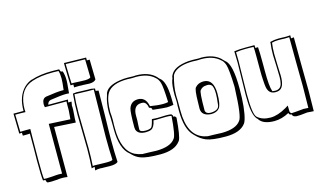

<svg xmlns="http://www.w3.org/2000/svg" viewBox="-91 -1001 2178 1313"><g transform="rotate(-15 998.5 -344.0)"><path d="M249 -326V28Q226 25 211 25Q195 25 170 28Q147 30 134 30Q110 30 108 29Q100 24 98 9Q94 9 90 8Q84 8 81 8Q76 -23 76 -136Q76 -163 77 -219Q77 -268 77 -289V-325Q68 -325 50 -324Q34 -324 27 -324L26 -345Q22 -345 16 -344Q10 -344 7 -344L4 -486H53H75Q75 -592 133 -647Q157 -669 186 -679V-678Q248 -699 336 -699Q371 -699 384 -698Q389 -682 391 -681Q396 -678 404 -678Q414 -651 414 -614Q414 -594 410 -557Q407 -531 407 -522Q399 -523 385 -523Q352 -523 274 -511Q253 -505 250 -483H389Q385 -468 385 -463H409Q404 -439 404 -435Q404 -434 404 -432Q405 -429 405 -428V-407Q405 -393 403 -376Q400 -348 400 -317Q263 -326 249 -326ZM219 -4V-356Q246 -355 370 -348Q375 -397 375 -409V-427V-435V-458Q375 -470 376 -473H223Q220 -485 220 -497Q222 -536 252 -541Q331 -553 364 -553H377Q384 -607 384 -634Q384 -666 377 -688Q361 -689 336 -689Q247 -689 189 -669Q97 -639 86 -521Q85 -508 85 -496Q85 -482 86 -475Q74 -476 52 -476H14L17 -354Q31 -355 54 -355H88Q88 -341 87 -289Q86 -184 86 -130Q86 -28 90 -1Q98 0 109 0Q122 0 150 -2Q180 -5 196 -5Q212 -5 219 -4Z M427 -731 583 -728V-708H603Q603 -697 604 -654Q606 -591 606 -567Q593 -550 558 -550Q548 -550 519 -552H520Q515 -552 504 -552Q492 -553 486 -553Q465 -553 451 -552V-573Q448 -573 441 -572Q434 -572 431 -572Q431 -592 429 -629Q427 -678 427 -710ZM560 -513 587 -508V-491L607 -488Q607 -430 605 -315Q602 -197 602 -137Q602 -48 606 17Q592 31 548 31Q519 31 504 30H505Q501 30 493 30Q485 29 481 29Q459 29 444 34Q444 32 444 30.5Q444 29 444 27Q444 25 444.5 24Q445 23 445 20Q445 17 445 16.5Q445 16 446 12V9Q431 11 424 14Q429 -53 429 -124Q429 -164 427 -244Q425 -325 425 -366Q425 -437 432 -513Q439 -513 442 -514Q456 -516 458 -516Q463 -516 477 -515Q511 -513 537 -513ZM573 -718 437 -721V-705Q437 -676 439 -632Q441 -598 441 -583H458Q472 -583 501 -581Q526 -580 537 -580Q569 -581 576 -590Q576 -614 574 -678Q573 -711 573 -718ZM577 -503H560H537Q507 -503 474 -505Q455 -506 445 -506H441V-505Q435 -451 435 -368Q435 -328 437 -248Q439 -165 439 -123Q439 -54 435 0Q439 -1 451 -1Q460 -1 485 0Q516 1 530 1Q571 1 576 -6Q572 -77 572 -167Q572 -232 575 -361Q577 -455 577 -500Z M1066 -182 1074 -171Q1064 -40 1048 -14Q1045 -11 1044 -9Q1005 43 903 43Q805 43 764 27Q733 15 711 -8L702 -17Q639 -65 639 -207V-238Q639 -297 636 -322Q636 -393 655 -444Q656 -447 656 -448L655 -447Q669 -503 767 -518Q792 -522 819 -522Q828 -521 856 -521Q859 -521 866 -521Q876 -522 880 -522Q970 -522 1018 -473Q1024 -466 1029 -460Q1030 -459 1033 -457Q1072 -429 1075 -314Q1076 -292 1076 -261Q1044 -256 1029 -256Q1009 -256 930 -265Q927 -279 922 -281Q917 -283 910 -285Q904 -323 880 -329Q873 -330 867 -330Q861 -330 849 -328H850Q810 -317 810 -257Q809 -250 810 -237Q810 -226 810 -222Q810 -213 808 -187Q807 -165 807 -159Q808 -140 847 -140Q874 -140 888 -149H887Q896 -153 908 -203Q909 -204 909 -205Q933 -203 948 -203Q958 -203 978 -204Q999 -205 1009 -205Q1033 -205 1046 -202L1054 -191Q1054 -190 1054 -188Q1053 -185 1053 -184Q1055 -184 1059 -183Q1064 -182 1066 -182ZM1044 -192Q1030 -195 1006 -195Q993 -195 965 -194Q941 -193 932 -193Q920 -193 917 -194Q908 -147 885 -136Q870 -129 847 -129Q792 -129 780 -165Q778 -173 778 -181Q778 -288 786 -314Q801 -360 850 -361Q903 -361 917 -302Q918 -298 919 -294Q971 -285 1009 -285Q1033 -285 1046 -289Q1042 -400 1033 -428Q1024 -456 1007 -469Q962 -512 876 -512Q869 -512 856 -511Q844 -511 838 -511Q825 -511 818 -512Q707 -512 672 -456Q646 -413 646 -323Q649 -296 649 -266Q649 -256 648 -238Q648 -218 648 -209Q648 -51 733 -7Q756 4 784 9Q799 9 831 10Q866 12 884 12Q983 11 1016 -35Q1034 -53 1044 -191Z M1122 -458 1123 -460Q1148 -513 1251 -523Q1267 -524 1283 -524Q1292 -523 1320 -523Q1323 -523 1330 -523Q1340 -524 1344 -524Q1429 -523 1478 -477H1477L1497 -457L1496 -458Q1542 -426 1542 -252Q1542 -109 1520 -37Q1514 -18 1508 -11Q1469 41 1367 41Q1271 41 1229 24Q1193 9 1164 -21L1155 -30Q1102 -82 1102 -211V-247Q1102 -253 1103 -265Q1103 -276 1103 -281Q1103 -289 1102 -305Q1101 -318 1101 -324Q1101 -391 1111 -423Q1114 -433 1118 -442H1117Q1117 -445 1118.5 -450Q1120 -455 1122 -458L1123 -462V-461Q1123 -460 1122 -458ZM1132 -456Q1111 -383 1111 -325Q1111 -319 1111 -306Q1112 -290 1112 -283V-209Q1112 -34 1222 1Q1235 5 1248 7Q1263 7 1295 8Q1330 10 1348 10Q1447 9 1480 -37Q1504 -61 1511 -254Q1512 -267 1512 -272Q1508 -396 1497 -430Q1487 -459 1471 -470Q1425 -514 1340 -514Q1333 -514 1320 -513Q1308 -513 1302 -513Q1289 -513 1282 -514Q1186 -514 1145 -474Q1137 -465 1132 -456ZM1257 -338Q1278 -363 1317 -363Q1386 -361 1387 -259Q1387 -181 1369 -157Q1350 -133 1310 -133Q1244 -137 1242 -188Q1243 -201 1243 -234Q1244 -327 1257 -338ZM1285 -312 1283 -310Q1272 -303 1272 -167Q1277 -143 1310 -143Q1370 -145 1371 -185Q1377 -235 1377 -258Q1377 -310 1362 -323Q1351 -332 1335 -332Q1328 -332 1313 -330H1314Q1295 -325 1285 -312Z M1822 0V-2L1821 -4Q1768 25 1716 25Q1649 25 1619 -5Q1612 -12 1609 -18Q1575 -45 1572 -152Q1571 -172 1571 -197Q1571 -235 1573 -314Q1575 -390 1575 -425Q1575 -465 1573 -507Q1609 -512 1655 -512H1676H1717Q1717 -499 1718 -492H1737Q1740 -460 1740 -371V-321Q1740 -213 1753 -179Q1754 -177 1754 -176Q1768 -174 1774 -174Q1813 -174 1822 -211Q1827 -230 1827 -259Q1827 -284 1825 -335Q1822 -387 1822 -413Q1822 -464 1827 -495V-505Q1856 -513 1884 -513Q1891 -513 1905 -513Q1921 -512 1931 -512Q1957 -512 1971 -514V-492Q1974 -493 1981 -493Q1988 -494 1991 -494Q1991 -430 1992 -305Q1994 -178 1994 -114Q1994 -60 1992 29Q1986 29 1973 28Q1953 26 1947 26Q1941 26 1928 28Q1899 32 1870 32Q1842 29 1841 12Q1824 10 1822 0ZM1830 -54Q1830 -14 1831 -11Q1835 2 1843 3Q1859 3 1919 -3Q1923 -4 1927 -4Q1932 -4 1962 -2Q1964 -106 1964 -154Q1964 -214 1962 -331Q1961 -445 1961 -503Q1948 -502 1929 -502Q1918 -502 1901 -503Q1887 -503 1880 -503Q1859 -503 1837 -497V-493Q1832 -461 1832 -417Q1832 -392 1834 -340Q1837 -288 1837 -262Q1837 -178 1796 -167Q1786 -164 1774 -164Q1726 -164 1717 -216Q1714 -230 1712 -270Q1710 -288 1710 -352V-427Q1710 -488 1708 -502Q1696 -502 1676 -503Q1659 -503 1650 -503Q1614 -503 1583 -498Q1584 -478 1584 -435Q1584 -399 1582 -321Q1580 -239 1580 -201Q1580 -57 1604 -36Q1638 -5 1696 -5Q1747 -5 1809 -41Q1813 -44 1830 -54Z"/></g></svg>

Font: Londrina Shadow
Style: Regular
Weight: 400
Designer: Marcelo Magalhaes
Foundry: Marcelo Magalhães
Version: Version 1.001 2011